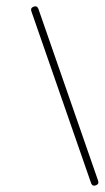

<svg xmlns="http://www.w3.org/2000/svg" viewBox="-20 -573 330 605"><path d="M86 -552Q97 -556 101 -545Q148 -410 195 -274.5Q242 -139 289 -4Q289 -4 289 -4Q289 -4 289 -4Q293 7 282 11Q271 15 267 4Q220 -131 173 -266.5Q126 -402 79 -537Q75 -548 86 -552Z"/></svg>

Font: FRB American Cursive Light
Style: Italic
Weight: 300
Italic angle: -25°
Version: Version 2.0;Modular Font Editor K font №1